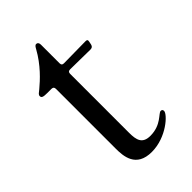

<svg xmlns="http://www.w3.org/2000/svg" viewBox="-179 -610 681 681"><g transform="rotate(-45 161.0 -269.5)"><path d="M161.2 11.4C235.1 11.4 294.7 -44.4 294.7 -60.7C294.7 -66.4 292.3 -69.6 286.2 -69.6C274.5 -69.6 253.2 -33 198.9 -32.7C158.4 -32.3 152 -57.2 152 -93.8V-389.6C152.3 -397.7 155.2 -400.6 163.4 -400.9L264.2 -399.5C272.4 -399.9 275.9 -402.7 278.1 -410.5L280.5 -422.2C282.3 -430 280.2 -432.9 272 -432.9L163.4 -431.5C155.2 -431.5 152.3 -434.3 152 -442.5V-536.2C152 -544.7 148.1 -549.7 142 -549.7C135.7 -549.7 132.8 -544 128.6 -536.6C100.1 -485.1 61.8 -449.9 35.9 -428.3C26.3 -420.5 19.9 -417.3 19.9 -409.8C19.9 -400.9 27 -398.8 46.9 -398.8H67.5C75.6 -398.4 78.5 -395.6 78.8 -387.4V-88.1C78.8 -49.4 82.7 11.4 161.2 11.4Z"/></g></svg>

Font: Margiela Serif
Style: Regular
Weight: 400
Designer: Andreas Faust, Stefan Endress
Version: Version 1.002;FEAKit 1.0